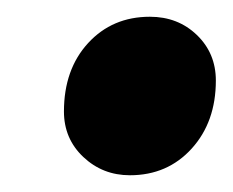

<svg xmlns="http://www.w3.org/2000/svg" viewBox="-20 -457 275 227"><path d="M133.6 -249.8Q101.4 -249.8 78.5 -271.4Q55.6 -293 55.6 -325.2Q55.6 -375 84.2 -406.1Q112.8 -437.2 157.2 -437.2Q190.4 -437.2 212.8 -415.6Q235.2 -394 235.2 -361.8Q235.2 -312.8 206.6 -281.3Q178 -249.8 133.6 -249.8Z"/></svg>

Font: Platypi Light
Style: Italic
Weight: 300
Italic angle: -13°
Designer: David Sargent
Foundry: Bolt Cutter Type
Version: Version 1.200